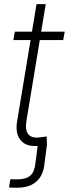

<svg xmlns="http://www.w3.org/2000/svg" viewBox="-20 -692 329 916"><path d="M22.9 202.6 29.3 163.1Q38.1 163.6 47.6 163.6Q57.1 163.6 63.5 163.6Q104.5 163.6 124.8 145.5Q145 127.4 148.9 87.4L160.6 -2.4H204.1L192.4 86.9Q189.5 124 173.6 150.1Q157.7 176.3 130.1 189.9Q102.5 203.6 63 203.6Q53.2 203.6 42 203.4Q30.8 203.1 22.9 202.6ZM288.6 -541 281.7 -501H43.9L50.8 -541ZM154.3 -672.4H198.2L106 -114.7Q98.6 -70.3 116 -50.5Q133.3 -30.8 173.3 -37.1Q179.7 -37.6 187.7 -38.8Q195.8 -40 202.6 -41L204.1 -2Q195.8 0 186.5 1.5Q177.2 2.9 167.5 3.4Q107.4 10.7 79.6 -21.7Q51.8 -54.2 61.5 -112.3Z"/></svg>

Font: Inter 17pt ExtraLight
Style: Italic
Weight: 250
Italic angle: -9.3988°
Version: Version 4.001;git-66647c0bb